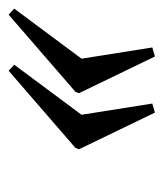

<svg xmlns="http://www.w3.org/2000/svg" viewBox="-62 -411 379 445"><g transform="rotate(90 127.5 -188.5)"><path d="M121 -182 36 -358 15 -352 41 -188 -75 -32 -61 -19 118 -174ZM251 -182 166 -358 145 -352 171 -188 55 -32 69 -19 248 -174Z"/></g></svg>

Font: Romanesco
Style: Regular
Weight: 400
Designer: Astigmatic (AOETI)
Foundry: Astigmatic (AOETI)
Version: Version 1.000